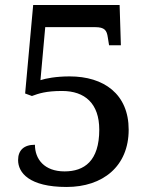

<svg xmlns="http://www.w3.org/2000/svg" viewBox="-20 -734 601 764"><path d="M245 10C389 10 492 -72 492 -218C492 -360 393 -430 257 -430C203 -430 162 -422 141 -415L160 -626H358C397 -626 405 -613 409 -585L414 -554H461L456 -714H112L80 -362L107 -352C134 -362 163 -372 227 -372C318 -372 375 -322 375 -218C375 -93 315 -52 237 -52C156 -52 119 -101 119 -158C75 -158 52 -136 52 -97C52 -47 96 10 245 10Z"/></svg>

Font: Noto Serif Ethiopic Medium
Style: Regular
Weight: 500
Designer: Monotype Design Team
Foundry: Monotype Imaging Inc.
Version: Version 2.102